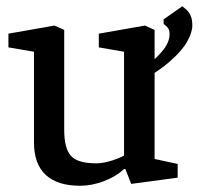

<svg xmlns="http://www.w3.org/2000/svg" viewBox="-20 -586 637 616"><path d="M237 10Q164 10 126.5 -25Q89 -60 89 -129V-420L7 -434V-478L155 -504L186 -490V-170Q186 -110 207.5 -86Q229 -62 289 -62Q309 -62 334.5 -69.5Q360 -77 378 -87V-420L297 -434V-478L445 -504L476 -490V-76L550 -60V-16L401 4L382 -44L377 -43Q353 -20 314 -5Q275 10 237 10ZM411 -314 409 -347Q434 -362 460 -382.5Q486 -403 505 -427.5Q524 -452 524 -477Q524 -489 519 -496Q514 -503 505 -509V-524L565 -566Q570 -562 577.5 -555.5Q585 -549 591 -537Q597 -525 597 -504Q597 -482 580.5 -452.5Q564 -423 524 -388Q484 -353 411 -314Z"/></svg>

Font: Faustina Medium
Style: Regular
Weight: 500
Designer: Alfonso Garcia
Foundry: http://www.omnibus-type.com
Version: Version 1.200